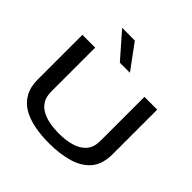

<svg xmlns="http://www.w3.org/2000/svg" viewBox="-231 -1142 1359 1359"><g transform="rotate(45 449.0 -462.0)"><path d="M74 -254V-700H202V-260Q202 -209 222.5 -175.5Q243 -142 278.5 -123Q314 -104 358 -96Q402 -88 450 -88Q514 -88 570 -103Q626 -118 660.5 -155.5Q695 -193 695 -260V-700H823V-254Q823 -154 774.5 -96.5Q726 -39 641 -14.5Q556 10 449 10Q369 10 300.5 -3.5Q232 -17 181.5 -47Q131 -77 102.5 -128Q74 -179 74 -254ZM401 -748 238 -934H365L502 -748Z"/></g></svg>

Font: Georama Extended Medium
Style: Regular
Weight: 500
Width: 7
Designer: Jean-Baptiste Levee
Foundry: Production Type
Version: Version 1.000